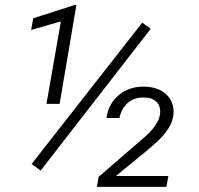

<svg xmlns="http://www.w3.org/2000/svg" viewBox="-20 -730 778 750"><path d="M212.9 -324.2H161.6L217.8 -646.5L101.6 -612.8L109.9 -658.7L270 -710H278.3ZM629.9 0H358.4L365.2 -39.1L546.4 -195.8Q600.1 -243.7 605 -284.2Q608.9 -315.4 591.1 -332.3Q573.2 -349.1 543 -349.1Q503.4 -349.6 479 -327.9Q454.6 -306.2 446.3 -269H396Q403.8 -325.7 444.8 -359.1Q485.8 -392.6 543.5 -391.6Q598.1 -390.6 629.6 -361.3Q661.1 -332 657.7 -284.7Q654.3 -228.5 581.5 -165.5L550.8 -139.2L432.6 -42.5H637.7ZM138.7 -63.5 103.5 -89.4 535.6 -641.6 568.8 -617.7Z"/></svg>

Font: TypoPRO Roboto
Style: Italic
Weight: 300
Italic angle: -12°
Designer: Google
Version: Version 2.136; 2016